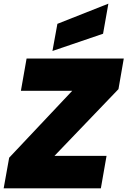

<svg xmlns="http://www.w3.org/2000/svg" viewBox="-20 -1027 695 1047"><path d="M655 -708 626 -541 277 -177H561L530 0H0L30 -167L374 -532H94L125 -708ZM293 -897 571 -1007 542 -843 266 -749Z"/></svg>

Font: Poppins Black
Style: Italic
Weight: 900
Italic angle: -10°
Designer: Ninad Kale (Devanagari), Jonny Pinhorn (Latin)
Foundry: Indian Type Foundry
Version: Version 3.200;PS 1.000;hotconv 16.6.54;makeotf.lib2.5.65590